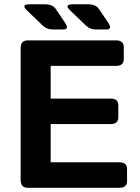

<svg xmlns="http://www.w3.org/2000/svg" viewBox="-20 -892 665 912"><path d="M107.9 -842.8Q78.1 -871.6 120.6 -871.6H193.4Q230 -871.6 244.6 -849.6L289.6 -783.2Q310.5 -752 279.3 -752H229Q202.6 -752 183.1 -770.5ZM313 -842.8Q283.2 -871.6 325.7 -871.6H398.4Q435.1 -871.6 449.7 -849.6L494.6 -783.2Q515.6 -752 484.4 -752H434.1Q407.7 -752 388.2 -770.5ZM112.3 0Q78.1 0 78.1 -36.6V-663.6Q78.1 -700.2 112.3 -700.2H531.2Q567.9 -700.2 567.9 -668.5V-610.8Q567.9 -579.1 531.2 -579.1H220.7V-423.8H505.4Q542 -423.8 542 -392.1V-334.5Q542 -302.7 505.4 -302.7H220.7V-121.1H546.9Q583.5 -121.1 583.5 -89.4V-31.7Q583.5 0 546.9 0Z"/></svg>

Font: Istok
Style: Bold
Weight: 700
Designer: Andrey V. Panov
Foundry: Andrey V. Panov
Version: Version 1.0.1